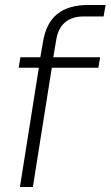

<svg xmlns="http://www.w3.org/2000/svg" viewBox="-20 -751 444 771"><path d="M60 0 136 -479H55L62 -521H142L152 -579Q164 -657 209 -694Q254 -731 335 -731H404L396 -685H316Q269 -685 241 -661Q213 -637 206 -592L194 -521H382L375 -479H188L112 0Z"/></svg>

Font: Sora ExtraLight
Style: Italic
Weight: 200
Designer: Jonathan Barnbrook, Juli√°n Moncada
Version: Version 1.000